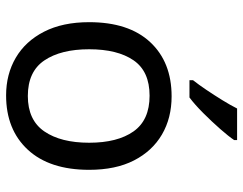

<svg xmlns="http://www.w3.org/2000/svg" viewBox="-106 -700 816 645"><g transform="rotate(90 302.5 -378.0)"><path d="M551 -269Q551 -136 483.5 -63Q416 10 301 10Q230 10 174.5 -22.5Q119 -55 87 -117.5Q55 -180 55 -269Q55 -402 122 -474Q189 -546 304 -546Q377 -546 432.5 -513.5Q488 -481 519.5 -419.5Q551 -358 551 -269ZM146 -269Q146 -174 183.5 -118.5Q221 -63 303 -63Q384 -63 422 -118.5Q460 -174 460 -269Q460 -364 422 -418Q384 -472 302 -472Q220 -472 183 -418Q146 -364 146 -269ZM451 -756Q439 -738 414 -709.5Q389 -681 360.5 -652.5Q332 -624 308 -606H250V-618Q265 -637 282.5 -663Q300 -689 317 -716.5Q334 -744 345 -766H451Z"/></g></svg>

Font: Noto Sans Old Permic
Style: Regular
Weight: 400
Designer: Monotype Design Team
Foundry: Monotype Imaging Inc.
Version: Version 2.001; ttfautohint (v1.8.4.7-5d5b)